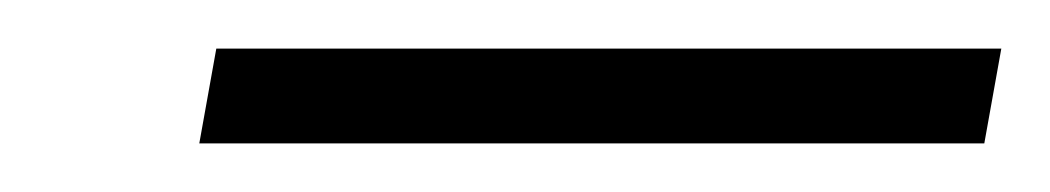

<svg xmlns="http://www.w3.org/2000/svg" viewBox="-20 -671 432 79"><path d="M62 -612 69 -651H392L385 -612Z"/></svg>

Font: DM Sans 10pt ExtraLight
Style: Italic
Weight: 250
Italic angle: -10°
Version: Version 4.004;gftools[0.9.30]